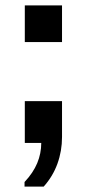

<svg xmlns="http://www.w3.org/2000/svg" viewBox="-20 -531 320 712"><path d="M71 161V144Q103 110 118 74Q133 38 133 -1H72V-156H210V-23Q210 29 193 76Q176 123 142 161ZM72 -375V-511H210V-375Z"/></svg>

Font: Chivo SemiBold
Style: Regular
Weight: 600
Designer: Hector Gatti
Foundry: Omnibus-Type
Version: Version 2.002